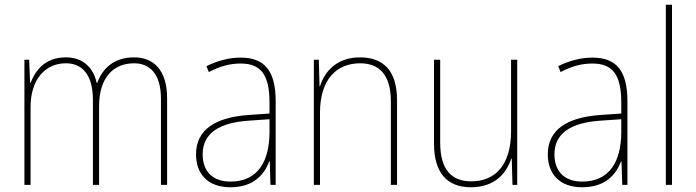

<svg xmlns="http://www.w3.org/2000/svg" viewBox="-20 -780 2937 810"><path d="M546 -538C462 -538 413 -493 390 -430H388C374 -495 330 -538 258 -538C166 -538 128 -478 109 -431H107L103 -528H83V0H109V-329C109 -445 171 -513 258 -513C322 -513 372 -471 372 -358V0H398V-331C398 -454 459 -513 546 -513C610 -513 659 -470 659 -364V0H685V-366C685 -484 628 -538 546 -538Z M995 -537C945 -537 896 -523 851 -501L861 -476C910 -502 953 -512 995 -512C1079 -512 1117 -467 1117 -347V-301L1029 -295C890 -285 807 -234 807 -129C807 -49 854 10 952 10C1049 10 1094 -42 1116 -99H1118L1121 0H1143V-353C1143 -483 1095 -537 995 -537ZM1030 -271 1117 -277V-220C1116 -98 1067 -14 952 -14C877 -14 835 -57 835 -129C835 -220 908 -263 1030 -271Z M1499 -538C1399 -538 1349 -477 1330 -416H1328L1325 -528H1304V0H1330V-305C1330 -446 1401 -513 1499 -513C1580 -513 1629 -465 1629 -352V0H1655V-357C1655 -481 1598 -538 1499 -538Z M2162 -528H2136V-227C2136 -82 2068 -15 1968 -15C1884 -15 1837 -65 1837 -179V-528H1811V-174C1811 -53 1864 10 1967 10C2069 10 2117 -51 2137 -111H2139L2142 0H2162Z M2479 -537C2429 -537 2380 -523 2335 -501L2345 -476C2394 -502 2437 -512 2479 -512C2563 -512 2601 -467 2601 -347V-301L2513 -295C2374 -285 2291 -234 2291 -129C2291 -49 2338 10 2436 10C2533 10 2578 -42 2600 -99H2602L2605 0H2627V-353C2627 -483 2579 -537 2479 -537ZM2514 -271 2601 -277V-220C2600 -98 2551 -14 2436 -14C2361 -14 2319 -57 2319 -129C2319 -220 2392 -263 2514 -271Z M2815 0V-760H2789V0Z"/></svg>

Font: Noto Sans Gurmukhi SemiCondensed Thin
Style: Regular
Weight: 100
Width: 4
Designer: Jelle Bosma - Monotype Design Team
Foundry: Monotype Imaging Inc.
Version: Version 2.004